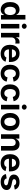

<svg xmlns="http://www.w3.org/2000/svg" viewBox="2433 -3238 815 5721"><g transform="rotate(90 2840.5 -377.5)"><path d="M265.1 9.3Q201.7 9.3 150.9 -23.4Q100.1 -56.2 70.8 -118.9Q41.5 -181.6 41.5 -272Q41.5 -364.3 71.5 -426.8Q101.6 -489.3 152.3 -521Q203.1 -552.7 264.6 -552.7Q312 -552.7 343 -536.9Q374 -521 392.6 -498.3Q411.1 -475.6 420.4 -454.6H425.8V-727.5H562.5V0H428.2V-86.9H420.4Q410.6 -65.9 391.6 -43.7Q372.6 -21.5 342 -6.1Q311.5 9.3 265.1 9.3ZM305.2 -101.6Q344.7 -101.6 372.3 -123Q399.9 -144.5 414.1 -182.9Q428.2 -221.2 428.2 -272.5Q428.2 -324.2 414.1 -362.1Q399.9 -399.9 372.3 -420.9Q344.7 -441.9 305.2 -441.9Q264.6 -441.9 237.1 -420.2Q209.5 -398.4 195.6 -360.1Q181.6 -321.8 181.6 -272.5Q181.6 -223.1 195.8 -184.3Q210 -145.5 237.5 -123.5Q265.1 -101.6 305.2 -101.6Z M692.4 0V-545.9H829.1V0ZM760.7 -620.1Q729 -620.1 706.3 -641.4Q683.6 -662.6 683.6 -692.4Q683.6 -722.7 706.3 -743.7Q729 -764.6 760.7 -764.6Q793 -764.6 815.7 -743.7Q838.4 -722.7 838.4 -692.4Q838.4 -662.6 815.7 -641.4Q793 -620.1 760.7 -620.1Z M959 0V-545.9H1091.3V-452.6H1097.2Q1112.3 -501.5 1148.2 -527.3Q1184.1 -553.2 1230.5 -553.2Q1241.7 -553.2 1254.6 -552Q1267.6 -550.8 1277.3 -548.8V-425.3Q1268.6 -428.2 1250.5 -430.2Q1232.4 -432.1 1215.8 -432.1Q1181.2 -432.1 1153.8 -417.5Q1126.5 -402.8 1111.1 -376.5Q1095.7 -350.1 1095.7 -315.9V0Z M1582 10.7Q1499 10.7 1439 -23.7Q1378.9 -58.1 1346.7 -121.1Q1314.5 -184.1 1314.5 -270Q1314.5 -354 1346.4 -417.7Q1378.4 -481.4 1436.8 -517.1Q1495.1 -552.7 1573.7 -552.7Q1626 -552.7 1671.6 -536.1Q1717.3 -519.5 1752.2 -485.6Q1787.1 -451.7 1807.1 -399.7Q1827.1 -347.7 1827.1 -276.4V-236.3H1374.5V-325.2H1759.8L1695.8 -300.3Q1695.8 -344.7 1682.1 -377.9Q1668.5 -411.1 1641.6 -429.4Q1614.7 -447.8 1574.7 -447.8Q1535.2 -447.8 1507.1 -429.2Q1479 -410.6 1464.6 -378.9Q1450.2 -347.2 1450.2 -308.1V-245.6Q1450.2 -196.3 1466.8 -162.4Q1483.4 -128.4 1513.7 -111.3Q1543.9 -94.2 1584 -94.2Q1610.4 -94.2 1632.3 -101.8Q1654.3 -109.4 1669.9 -124.5Q1685.5 -139.6 1693.8 -161.6L1818.4 -137.2Q1805.7 -92.8 1773.2 -59.3Q1740.7 -25.9 1692.4 -7.6Q1644 10.7 1582 10.7Z M2171.9 10.7Q2091.3 10.7 2032 -24.4Q1972.7 -59.6 1940.4 -123Q1908.2 -186.5 1908.2 -270.5Q1908.2 -355 1940.4 -418.7Q1972.7 -482.4 2032 -517.6Q2091.3 -552.7 2171.9 -552.7Q2219.2 -552.7 2259.3 -540.5Q2299.3 -528.3 2330.6 -505.4Q2361.8 -482.4 2382.3 -450Q2402.8 -417.5 2411.1 -376.5L2283.7 -351.1Q2278.8 -372.6 2269 -389.4Q2259.3 -406.2 2245.4 -418.5Q2231.4 -430.7 2213.4 -437Q2195.3 -443.4 2173.3 -443.4Q2131.3 -443.4 2103.5 -421.1Q2075.7 -398.9 2061.5 -360.1Q2047.4 -321.3 2047.4 -271Q2047.4 -221.2 2061.5 -182.4Q2075.7 -143.6 2103.5 -120.8Q2131.3 -98.1 2173.3 -98.1Q2195.8 -98.1 2214.1 -105Q2232.4 -111.8 2246.8 -124.3Q2261.2 -136.7 2270.8 -154.5Q2280.3 -172.4 2285.2 -194.3L2412.1 -169.4Q2404.3 -127.4 2383.5 -94.2Q2362.8 -61 2331.5 -37.4Q2300.3 -13.7 2259.8 -1.5Q2219.2 10.7 2171.9 10.7Z M2757.3 10.7Q2676.8 10.7 2617.4 -24.4Q2558.1 -59.6 2525.9 -123Q2493.7 -186.5 2493.7 -270.5Q2493.7 -355 2525.9 -418.7Q2558.1 -482.4 2617.4 -517.6Q2676.8 -552.7 2757.3 -552.7Q2804.7 -552.7 2844.7 -540.5Q2884.8 -528.3 2916 -505.4Q2947.3 -482.4 2967.8 -450Q2988.3 -417.5 2996.6 -376.5L2869.1 -351.1Q2864.3 -372.6 2854.5 -389.4Q2844.7 -406.2 2830.8 -418.5Q2816.9 -430.7 2798.8 -437Q2780.8 -443.4 2758.8 -443.4Q2716.8 -443.4 2689 -421.1Q2661.1 -398.9 2647 -360.1Q2632.8 -321.3 2632.8 -271Q2632.8 -221.2 2647 -182.4Q2661.1 -143.6 2689 -120.8Q2716.8 -98.1 2758.8 -98.1Q2781.2 -98.1 2799.6 -105Q2817.9 -111.8 2832.3 -124.3Q2846.7 -136.7 2856.2 -154.5Q2865.7 -172.4 2870.6 -194.3L2997.6 -169.4Q2989.7 -127.4 2969 -94.2Q2948.2 -61 2917 -37.4Q2885.7 -13.7 2845.2 -1.5Q2804.7 10.7 2757.3 10.7Z M3102.5 0V-545.9H3239.3V0ZM3170.9 -620.1Q3139.2 -620.1 3116.5 -641.4Q3093.8 -662.6 3093.8 -692.4Q3093.8 -722.7 3116.5 -743.7Q3139.2 -764.6 3170.9 -764.6Q3203.1 -764.6 3225.8 -743.7Q3248.5 -722.7 3248.5 -692.4Q3248.5 -662.6 3225.8 -641.4Q3203.1 -620.1 3170.9 -620.1Z M3609.9 10.7Q3528.8 10.7 3469.5 -24.4Q3410.2 -59.6 3377.9 -123Q3345.7 -186.5 3345.7 -270.5Q3345.7 -355 3377.9 -418.7Q3410.2 -482.4 3469.5 -517.6Q3528.8 -552.7 3609.9 -552.7Q3690.9 -552.7 3750 -517.6Q3809.1 -482.4 3841.3 -418.7Q3873.5 -355 3873.5 -270.5Q3873.5 -186.5 3841.3 -123Q3809.1 -59.6 3750 -24.4Q3690.9 10.7 3609.9 10.7ZM3609.9 -98.1Q3651.4 -98.1 3679.2 -121.1Q3707 -144 3720.9 -183.1Q3734.9 -222.2 3734.9 -271Q3734.9 -319.8 3720.9 -358.9Q3707 -397.9 3679.2 -420.7Q3651.4 -443.4 3609.9 -443.4Q3567.9 -443.4 3540.3 -420.7Q3512.7 -397.9 3498.8 -359.1Q3484.9 -320.3 3484.9 -271Q3484.9 -222.2 3498.8 -183.1Q3512.7 -144 3540.3 -121.1Q3567.9 -98.1 3609.9 -98.1Z M4116.7 -317.9V0H3980V-545.9H4109.4L4111.3 -410.2H4102.1Q4124 -480 4168.2 -516.4Q4212.4 -552.7 4280.3 -552.7Q4336.9 -552.7 4378.9 -528.3Q4420.9 -503.9 4444.1 -458Q4467.3 -412.1 4467.3 -347.2V0H4330.6V-324.7Q4330.6 -377.4 4303.2 -407.5Q4275.9 -437.5 4228 -437.5Q4195.8 -437.5 4170.4 -423.3Q4145 -409.2 4130.9 -382.6Q4116.7 -356 4116.7 -317.9Z M4841.3 10.7Q4758.3 10.7 4698.2 -23.7Q4638.2 -58.1 4606 -121.1Q4573.7 -184.1 4573.7 -270Q4573.7 -354 4605.7 -417.7Q4637.7 -481.4 4696 -517.1Q4754.4 -552.7 4833 -552.7Q4885.3 -552.7 4930.9 -536.1Q4976.6 -519.5 5011.5 -485.6Q5046.4 -451.7 5066.4 -399.7Q5086.4 -347.7 5086.4 -276.4V-236.3H4633.8V-325.2H5019L4955.1 -300.3Q4955.1 -344.7 4941.4 -377.9Q4927.7 -411.1 4900.9 -429.4Q4874 -447.8 4834 -447.8Q4794.4 -447.8 4766.4 -429.2Q4738.3 -410.6 4723.9 -378.9Q4709.5 -347.2 4709.5 -308.1V-245.6Q4709.5 -196.3 4726.1 -162.4Q4742.7 -128.4 4772.9 -111.3Q4803.2 -94.2 4843.3 -94.2Q4869.6 -94.2 4891.6 -101.8Q4913.6 -109.4 4929.2 -124.5Q4944.8 -139.6 4953.1 -161.6L5077.6 -137.2Q5064.9 -92.8 5032.5 -59.3Q5000 -25.9 4951.7 -7.6Q4903.3 10.7 4841.3 10.7Z M5402.3 10.7Q5338.4 10.7 5288.6 -7.6Q5238.8 -25.9 5207.3 -61.3Q5175.8 -96.7 5166.5 -146.5L5293.9 -169.4Q5304.7 -129.9 5332.5 -110.6Q5360.4 -91.3 5405.8 -91.3Q5450.2 -91.3 5476.1 -108.6Q5502 -126 5502 -152.3Q5502 -174.8 5484.4 -189.2Q5466.8 -203.6 5430.2 -211.4L5336.4 -231.4Q5258.3 -247.6 5219.7 -286.1Q5181.2 -324.7 5181.2 -385.3Q5181.2 -436.5 5209.5 -474.1Q5237.8 -511.7 5288.3 -532.2Q5338.9 -552.7 5405.8 -552.7Q5469.2 -552.7 5515.1 -534.9Q5561 -517.1 5589.6 -485.1Q5618.2 -453.1 5628.4 -409.7L5506.8 -387.2Q5498 -415 5473.9 -433.8Q5449.7 -452.6 5407.7 -452.6Q5369.6 -452.6 5343.8 -436.3Q5317.9 -419.9 5317.9 -393.6Q5317.9 -371.1 5334.7 -356.2Q5351.6 -341.3 5391.6 -333L5487.3 -313.5Q5565.9 -296.9 5604 -260.5Q5642.1 -224.1 5642.1 -166Q5642.1 -113.3 5611.3 -73.5Q5580.6 -33.7 5526.6 -11.5Q5472.7 10.7 5402.3 10.7Z"/></g></svg>

Font: Inter
Style: 650
Weight: 650
Designer: Rasmus Andersson
Foundry: rsms
Version: Version 4.001;git-66647c0bb